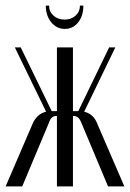

<svg xmlns="http://www.w3.org/2000/svg" viewBox="-26 -664 463 684"><path d="M258.8 -644H271Q271 -607.4 252.4 -584.2Q233.9 -561 205.1 -561Q175.8 -561 156.5 -584.7Q137.2 -608.4 137.2 -644H148.9Q148.9 -622.6 164.6 -608.4Q180.2 -594.2 204.1 -594.2Q228 -594.2 243.4 -608.4Q258.8 -622.6 258.8 -644ZM358.9 0 263.2 -228Q254.4 -251 235.8 -251H233.9V0H176.8V-251H174.8Q156.2 -251 148.9 -228L53.2 0H-5.9L88.9 -220.2Q104 -257.8 138.2 -266.1L26.9 -495.1H47.9L158.2 -268.1H176.8V-495.1H233.9V-268.1H252.9L362.8 -495.1H384.8L273.9 -266.1Q308.6 -257.8 321.8 -220.2L417 0Z"/></svg>

Font: Moniqa Narrow Heading
Style: Regular
Weight: 400
Width: 4
Designer: Rajesh Rajput
Foundry: Rajesh Rajput
Version: Version 1.000